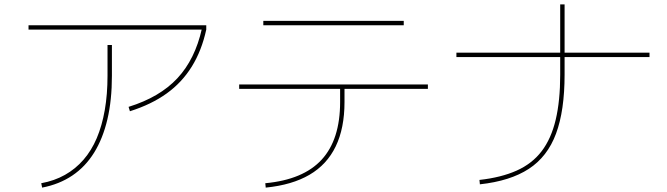

<svg xmlns="http://www.w3.org/2000/svg" viewBox="-20 -825 3040 875"><path d="M168 10Q228 -1 276 -28Q324 -55 360.5 -97Q397 -139 421 -195.5Q445 -252 457.5 -323.5Q470 -395 470 -480V-620H490V-480Q490 -369 469.5 -281.5Q449 -194 409 -129.5Q369 -65 309.5 -25Q250 15 172 30ZM110 -690V-710H920V-690ZM566 -338Q708 -382 788.5 -468.5Q869 -555 900 -694L920 -690Q899 -594 854 -521.5Q809 -449 739.5 -399Q670 -349 572 -318Z M1189 10Q1362 -6 1446 -97.5Q1530 -189 1530 -360V-420H1070V-440H1930V-420H1550V-360Q1550 -241 1510 -158Q1470 -75 1390.5 -28.5Q1311 18 1191 30ZM1180 -710V-730H1820V-710Z M2165 -5Q2264 -16 2334.5 -47.5Q2405 -79 2448.5 -136Q2492 -193 2512.5 -279.5Q2533 -366 2533 -485V-805H2553V-485Q2553 -321 2514 -216Q2475 -111 2390 -55.5Q2305 0 2167 15ZM2060 -565V-585H2940V-565Z"/></svg>

Font: M PLUS 2 Thin
Style: Regular
Weight: 100
Designer: Coji Morishita
Foundry: UNDERFOREST DESIGN
Version: Version 1.001